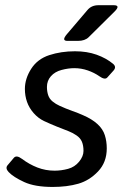

<svg xmlns="http://www.w3.org/2000/svg" viewBox="-20 -721 498 749"><path d="M243.2 -561.5Q218.8 -561.5 240.7 -587.4L321.8 -682.6Q337.4 -700.7 364.3 -700.7H423.3Q452.1 -700.7 426.3 -675.3L325.7 -575.7Q311 -561.5 284.2 -561.5ZM13.7 -49.8Q-0.5 -64.9 9.8 -76.7L34.2 -105.5Q44.4 -117.2 65.9 -101.1Q93.8 -80.1 125.7 -67.6Q157.7 -55.2 192.9 -55.2Q219.2 -55.2 245.4 -62.3Q271.5 -69.3 288.6 -90.3Q305.7 -111.3 305.7 -132.3Q305.7 -153.3 299.6 -168Q293.5 -182.6 278.3 -192.9Q263.2 -203.1 248 -209Q227.5 -216.8 200.9 -227.5Q174.3 -238.3 151.4 -249Q128.9 -259.8 111.3 -279.8Q93.8 -299.8 85.4 -323.5Q77.1 -347.2 77.1 -374Q77.1 -414.1 101.6 -452.4Q126 -490.7 172.1 -505.9Q218.3 -521 272.5 -521Q319.3 -521 356.9 -507.6Q394.5 -494.1 420.9 -472.2Q435.5 -460 422.9 -445.8L398.4 -418.5Q389.2 -408.2 367.2 -423.8Q347.7 -437.5 322.3 -446.3Q296.9 -455.1 270 -455.1Q246.6 -455.1 220.5 -448.2Q194.3 -441.4 178.7 -423.8Q163.1 -406.2 163.1 -381.8Q163.1 -364.3 168 -349.6Q172.9 -335 185.3 -325Q197.8 -314.9 211.9 -308.6Q237.3 -296.9 261 -288.6Q284.7 -280.3 304.2 -271.5Q338.4 -256.8 359.9 -237.3Q381.3 -217.8 388.9 -193.8Q396.5 -169.9 396.5 -142.1Q396.5 -87.9 362.5 -52.2Q328.6 -16.6 285.2 -4.2Q241.7 8.3 185.5 8.3Q115.7 8.3 74 -11Q32.2 -30.3 13.7 -49.8Z"/></svg>

Font: Istok
Style: Italic
Weight: 500
Italic angle: -13°
Designer: Andrey V. Panov
Foundry: Andrey V. Panov
Version: Version 1.0.3